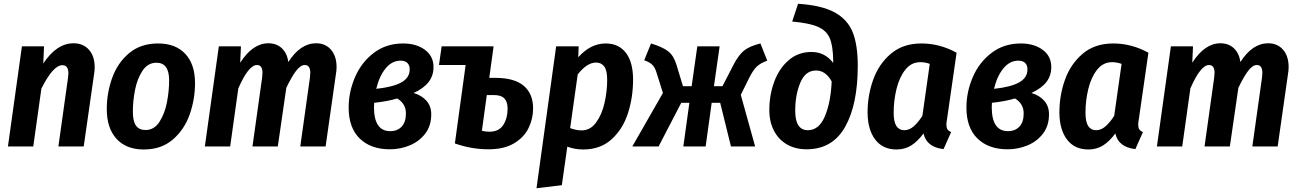

<svg xmlns="http://www.w3.org/2000/svg" viewBox="-20 -775 6874 1016"><path d="M481 -419Q481 -402 478 -384L423 0H289L340 -364Q342 -382 342 -387Q342 -430 310 -430Q261 -430 199 -306L156 0H22L96 -530H213L209 -439Q280 -546 369 -546Q420 -546 450.5 -512Q481 -478 481 -419Z M545 -198Q545 -283 573.5 -362.5Q602 -442 663 -493.5Q724 -545 817 -545Q909 -545 960.5 -490Q1012 -435 1012 -335Q1012 -250 984 -170Q956 -90 895 -37Q834 16 741 16Q648 16 596.5 -40.5Q545 -97 545 -198ZM875 -350Q875 -443 808 -443Q762 -443 734 -400.5Q706 -358 694.5 -299Q683 -240 683 -184Q683 -134 699.5 -110.5Q716 -87 750 -87Q796 -87 824 -130.5Q852 -174 863.5 -234Q875 -294 875 -350Z M1761 -420Q1761 -404 1758 -386L1703 0H1569L1620 -364Q1622 -384 1622 -389Q1622 -431 1593 -431Q1570 -431 1546 -399Q1522 -367 1495 -310L1450 0H1316L1367 -364Q1369 -384 1369 -389Q1369 -431 1340 -431Q1295 -431 1241 -307L1198 0H1064L1138 -530H1255L1251 -443Q1317 -546 1400 -546Q1443 -546 1471 -520Q1499 -494 1506 -447Q1569 -546 1653 -546Q1702 -546 1731.5 -512Q1761 -478 1761 -420Z M2274 -420Q2274 -375 2248.5 -341.5Q2223 -308 2169 -283Q2212 -270 2237 -241.5Q2262 -213 2262 -170Q2262 -110 2230.5 -68.5Q2199 -27 2149 -6Q2099 15 2043 15Q1942 15 1883.5 -42Q1825 -99 1825 -206Q1825 -289 1859 -367.5Q1893 -446 1958.5 -495.5Q2024 -545 2113 -545Q2183 -545 2228.5 -511.5Q2274 -478 2274 -420ZM1971 -305Q2058 -314 2103 -338.5Q2148 -363 2148 -408Q2148 -430 2135.5 -442Q2123 -454 2100 -454Q2054 -454 2020.5 -413Q1987 -372 1971 -305ZM1960 -231Q1959 -225 1959 -208Q1959 -81 2045 -81Q2083 -81 2105.5 -105Q2128 -129 2128 -175Q2128 -226 2082 -254Q2033 -239 1960 -231Z M2801 -201Q2801 -147 2777 -97.5Q2753 -48 2700 -16.5Q2647 15 2565 15Q2474 15 2387 -16L2444 -431H2303L2317 -530H2592L2569 -363H2601Q2702 -363 2751.5 -321Q2801 -279 2801 -201ZM2666 -201Q2666 -236 2649 -254Q2632 -272 2593 -272H2556L2530 -83Q2549 -78 2570 -78Q2620 -78 2643 -113.5Q2666 -149 2666 -201Z M2923 -530H3042L3040 -472Q3105 -545 3185 -545Q3254 -545 3292 -495.5Q3330 -446 3330 -354Q3330 -260 3303 -176Q3276 -92 3216.5 -38Q3157 16 3066 16Q3022 16 2982 1L2953 205L2819 221ZM3193 -352Q3193 -402 3177.5 -423Q3162 -444 3134 -444Q3086 -444 3037 -381L2997 -97Q3029 -85 3058 -85Q3104 -85 3134.5 -127Q3165 -169 3179 -230.5Q3193 -292 3193 -352Z M4040 -454Q4004 -441 3985 -423Q3966 -405 3946 -366L3900 -273L3976 0H3848L3791 -231H3746L3714 0H3596L3628 -231H3585L3465 0H3326L3488 -283L3454 -391Q3446 -418 3432 -432Q3418 -446 3389 -456L3425 -545Q3488 -526 3517 -502.5Q3546 -479 3560 -431L3594 -319H3640L3670 -530H3788L3758 -319H3803L3862 -433Q3889 -485 3918 -508Q3947 -531 4004 -545Z M4051 -193Q4051 -272 4077 -342.5Q4103 -413 4153.5 -456.5Q4204 -500 4274 -500Q4345 -500 4389 -442V-454Q4388 -532 4371 -572.5Q4354 -613 4308.5 -633Q4263 -653 4172 -661L4203 -755Q4329 -747 4397.5 -709Q4466 -671 4492.5 -603.5Q4519 -536 4519 -427Q4519 -222 4452 -103.5Q4385 15 4248 15Q4191 15 4146.5 -9.5Q4102 -34 4076.5 -81.5Q4051 -129 4051 -193ZM4381 -344Q4349 -402 4298 -402Q4242 -402 4215 -337.5Q4188 -273 4188 -189Q4188 -86 4255 -86Q4314 -86 4345 -159.5Q4376 -233 4381 -344Z M5042 -496 4991 -142Q4988 -126 4988 -115Q4988 -100 4993.5 -91Q4999 -82 5013 -76L4973 14Q4883 4 4867 -69Q4837 -28 4803 -6Q4769 16 4724 16Q4651 16 4611 -37Q4571 -90 4571 -181Q4571 -270 4600.5 -353Q4630 -436 4694 -490.5Q4758 -545 4856 -545Q4953 -545 5042 -496ZM4709 -179Q4709 -130 4723.5 -108Q4738 -86 4765 -86Q4791 -86 4814 -105.5Q4837 -125 4861 -162L4900 -437Q4876 -446 4850 -446Q4802 -446 4770.5 -406Q4739 -366 4724 -304.5Q4709 -243 4709 -179Z M5543 -420Q5543 -375 5517.5 -341.5Q5492 -308 5438 -283Q5481 -270 5506 -241.5Q5531 -213 5531 -170Q5531 -110 5499.5 -68.5Q5468 -27 5418 -6Q5368 15 5312 15Q5211 15 5152.5 -42Q5094 -99 5094 -206Q5094 -289 5128 -367.5Q5162 -446 5227.5 -495.5Q5293 -545 5382 -545Q5452 -545 5497.5 -511.5Q5543 -478 5543 -420ZM5240 -305Q5327 -314 5372 -338.5Q5417 -363 5417 -408Q5417 -430 5404.5 -442Q5392 -454 5369 -454Q5323 -454 5289.5 -413Q5256 -372 5240 -305ZM5229 -231Q5228 -225 5228 -208Q5228 -81 5314 -81Q5352 -81 5374.5 -105Q5397 -129 5397 -175Q5397 -226 5351 -254Q5302 -239 5229 -231Z M6057 -496 6006 -142Q6003 -126 6003 -115Q6003 -100 6008.5 -91Q6014 -82 6028 -76L5988 14Q5898 4 5882 -69Q5852 -28 5818 -6Q5784 16 5739 16Q5666 16 5626 -37Q5586 -90 5586 -181Q5586 -270 5615.5 -353Q5645 -436 5709 -490.5Q5773 -545 5871 -545Q5968 -545 6057 -496ZM5724 -179Q5724 -130 5738.5 -108Q5753 -86 5780 -86Q5806 -86 5829 -105.5Q5852 -125 5876 -162L5915 -437Q5891 -446 5865 -446Q5817 -446 5785.5 -406Q5754 -366 5739 -304.5Q5724 -243 5724 -179Z M6799 -420Q6799 -404 6796 -386L6741 0H6607L6658 -364Q6660 -384 6660 -389Q6660 -431 6631 -431Q6608 -431 6584 -399Q6560 -367 6533 -310L6488 0H6354L6405 -364Q6407 -384 6407 -389Q6407 -431 6378 -431Q6333 -431 6279 -307L6236 0H6102L6176 -530H6293L6289 -443Q6355 -546 6438 -546Q6481 -546 6509 -520Q6537 -494 6544 -447Q6607 -546 6691 -546Q6740 -546 6769.5 -512Q6799 -478 6799 -420Z"/></svg>

Font: Fira Sans Condensed SemiBold
Style: Italic
Weight: 600
Width: 3
Italic angle: -8°
Designer: bBox Type GmbH & Carrois Corporate GbR & Edenspiekermann AG
Foundry: bBox Type GmbH & Carrois Corporate GbR & Edenspiekermann AG
Version: Version 4.301